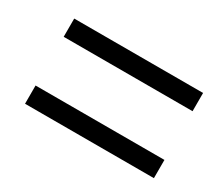

<svg xmlns="http://www.w3.org/2000/svg" viewBox="-63 -595 606 529"><g transform="rotate(30 240.0 -330.5)"><path d="M48 -408H458V-466H48ZM48 -195H458V-253H48Z"/></g></svg>

Font: Source Sans Pro
Style: Italic
Weight: 400
Italic angle: -11°
Designer: Paul D. Hunt
Foundry: Adobe Systems Incorporated
Version: Version 3.006;hotconv 1.0.111;makeotfexe 2.5.65597